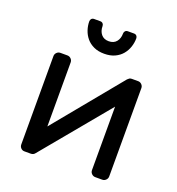

<svg xmlns="http://www.w3.org/2000/svg" viewBox="-133 -843 880 952"><g transform="rotate(20 307.0 -367.5)"><path d="M75 0ZM475 0Q464 0 456 -8Q448 -16 448 -27V-362L157 -11Q149 0 135 0H101Q90 0 82.5 -8Q75 -16 75 -27V-493Q75 -504 83 -512Q91 -520 102 -520H139Q150 -520 158 -512Q166 -504 166 -493V-155L457 -509Q462 -514 466.5 -517Q471 -520 479 -520H512Q523 -520 531 -512Q539 -504 539 -493V-27Q539 -16 531 -8Q523 0 512 0ZM307 -590Q275 -590 251.5 -601Q228 -612 213 -630Q198 -648 190.5 -670.5Q183 -693 183 -716Q183 -724 188 -729.5Q193 -735 202 -735H234Q243 -735 248 -729.5Q253 -724 253 -716Q253 -690 267 -673Q281 -656 307 -656Q333 -656 347 -673Q361 -690 361 -716Q361 -724 366 -729.5Q371 -735 380 -735H412Q421 -735 426 -729.5Q431 -724 431 -716Q431 -693 423.5 -670.5Q416 -648 401 -630Q386 -612 362.5 -601Q339 -590 307 -590Z"/></g></svg>

Font: Rubik
Style: Regular
Weight: 400
Designer: Hubert & Fischer
Foundry: Hubert & Fischer
Version: Version 1.002; ttfautohint (v1.6)